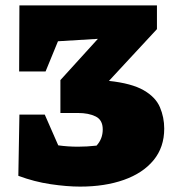

<svg xmlns="http://www.w3.org/2000/svg" viewBox="-20 -680 637 712"><path d="M48 -28 52 -255H146L196 -141Q232 -136 269 -136Q286 -136 303 -137Q320 -138 338 -140Q361 -165 361 -200Q361 -235 335 -248Q309 -261 269 -261H204V-383L343 -536L195 -527L149 -415H51L52 -660H562V-572L384 -380Q468 -371 512.5 -345.5Q557 -320 573 -282.5Q589 -245 589 -203Q589 -134 549.5 -86Q510 -38 439.5 -13Q369 12 277 12Q228 12 167.5 3Q107 -6 48 -28Z"/></svg>

Font: Piazzolla Black
Style: Regular
Weight: 900
Designer: Juan Pablo del Peral
Foundry: Huerta Tipografica
Version: Version 1.330